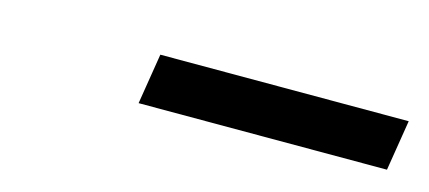

<svg xmlns="http://www.w3.org/2000/svg" viewBox="-25 -735 507 227"><g transform="rotate(15 229.0 -621.0)"><path d="M448 -590 458 -652H154L144 -590Z"/></g></svg>

Font: Charger Pro
Style: LitExtObl
Weight: 300
Designer: Jasper
Foundry: Cannot Into Space Fonts
Version: Version 1.09